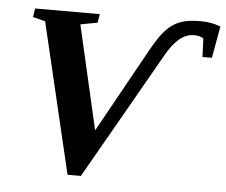

<svg xmlns="http://www.w3.org/2000/svg" viewBox="-50 -719 929 790"><g transform="rotate(5 415.0 -323.5)"><path d="M746.6 -662.1Q794.4 -662.1 830.1 -647L806.6 -516.1H767.6L764.6 -591.8Q760.3 -595.7 750 -599.1Q739.7 -602.5 727.5 -602.5Q692.4 -602.5 664.3 -578.4Q636.2 -554.2 611.3 -509.8L312 15.1H256.8L109.9 -606L58.6 -619.1L64.5 -654.8H331.5L325.7 -619.1L255.4 -606L354 -176.8L546.4 -523.4Q578.6 -582 604.7 -609.9Q630.9 -637.7 662.4 -649.9Q693.8 -662.1 746.6 -662.1Z"/></g></svg>

Font: Tinos
Style: Bold Italic
Weight: 700
Italic angle: -16.333°
Designer: Steve Matteson
Foundry: Monotype Imaging Inc.
Version: Version 1.23